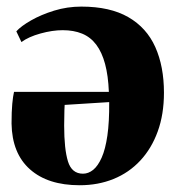

<svg xmlns="http://www.w3.org/2000/svg" viewBox="-20 -549 532 582"><path d="M221.5 12.5Q125 12.5 70.8 -35.8Q16.5 -84 15 -174.5Q15 -211 17.2 -234.5Q19.5 -258 22.5 -270.5H310Q308 -320 298.5 -355.2Q289 -390.5 271.8 -413.5Q254.5 -436.5 229 -447Q203.5 -457.5 170 -457.5Q139 -457.5 102.8 -447.5Q66.5 -437.5 45 -421.5L29.5 -454Q44 -470 74.2 -487.2Q104.5 -504.5 144.2 -516.8Q184 -529 226.5 -529Q313.5 -529 369 -497Q424.5 -465 450.8 -406.2Q477 -347.5 477 -268Q477 -202.5 458.2 -150.8Q439.5 -99 405.2 -62.2Q371 -25.5 324.2 -6.5Q277.5 12.5 221.5 12.5ZM231.5 -22.5Q248 -22.5 262.5 -34.2Q277 -46 288.2 -71.2Q299.5 -96.5 305.5 -138Q311.5 -179.5 311 -239.5L176 -231Q175 -215.5 175 -199.8Q175 -184 174.5 -168.5Q174.5 -97 186 -59.8Q197.5 -22.5 231.5 -22.5Z"/></svg>

Font: Merriweather 120pt ExtraBold
Style: Regular
Weight: 800
Version: Version 2.100